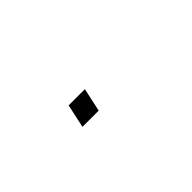

<svg xmlns="http://www.w3.org/2000/svg" viewBox="41 -321 569 569"><g transform="rotate(-45 325.0 -37.0)"><path d="M232 0 248 -74H316L300 0Z"/></g></svg>

Font: Azeret Mono Thin Thin
Style: Italic
Weight: 250
Italic angle: -12°
Version: Version 1.002